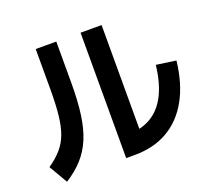

<svg xmlns="http://www.w3.org/2000/svg" viewBox="-136 -945 1272 1167"><g transform="rotate(-20 500.0 -361.5)"><path d="M494 38V-773H630V-23L550 -93Q639 -93 703 -130.5Q767 -168 805.5 -243.5Q844 -319 857 -433L984 -415Q968 -271 912 -169.5Q856 -68 764.5 -15Q673 38 550 38ZM37 -70Q88 -105 120.5 -142.5Q153 -180 171 -228.5Q189 -277 196.5 -345.5Q204 -414 204 -513V-773H337V-503Q337 -388 325 -302Q313 -216 286.5 -152.5Q260 -89 216 -40Q172 9 107 50Z"/></g></svg>

Font: M PLUS 2
Style: Bold
Weight: 700
Designer: Coji Morishita
Foundry: UNDERFOREST DESIGN
Version: Version 1.001